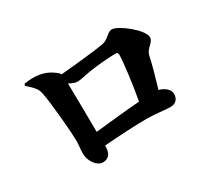

<svg xmlns="http://www.w3.org/2000/svg" viewBox="-120 -902 1241 1109"><g transform="rotate(-30 500.0 -348.0)"><path d="M343 -199C342 -265 341 -439 339 -524C359 -513 378 -505 394 -505C414 -505 450 -515 481 -520C535 -529 618 -536 663 -536C675 -536 679 -530 679 -518C679 -476 662 -337 642 -228C549 -221 428 -208 343 -199ZM117 -636C162 -596 177 -580 184 -544C199 -466 216 -263 216 -216C216 -184 211 -158 211 -129C211 -81 246 -28 287 -28C331 -28 345 -62 345 -96V-106C447 -114 555 -120 631 -120C692 -120 746 -110 785 -110C822 -110 840 -134 840 -166C840 -198 807 -221 773 -230C794 -302 814 -370 827 -431C836 -471 883 -485 883 -518C883 -570 756 -668 715 -668C682 -668 668 -628 621 -620C578 -612 427 -596 334 -588C331 -593 327 -598 320 -604C257 -656 192 -659 121 -648Z"/></g></svg>

Font: Noto Serif CJK JP Black
Style: Regular
Weight: 900
Designer: Ryoko NISHIZUKA 西塚涼子 (kana & ideographs); Frank Grießhammer (Latin, Greek & Cyrillic); Wenlong ZHANG 张文龙 (bopomofo); San
Foundry: Adobe Systems Incorporated
Version: Version 1.001;PS 1.001;hotconv 16.6.54;makeotf.lib2.5.65590